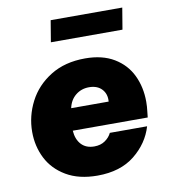

<svg xmlns="http://www.w3.org/2000/svg" viewBox="-84 -816 794 898"><g transform="rotate(-10 313.0 -367.0)"><path d="M540 -642H200L217 -744H557ZM41 -244Q41 -319 76 -387Q111 -455 179.5 -497.5Q248 -540 344 -540Q426 -540 481.5 -506.5Q537 -473 564 -416.5Q591 -360 591 -291Q591 -268 588 -245L585 -217H229Q232 -175 254.5 -151Q277 -127 316 -127Q346 -127 367 -141.5Q388 -156 398 -177H575Q552 -99 484 -44.5Q416 10 307 10Q219 10 159 -25.5Q99 -61 70 -118.5Q41 -176 41 -244ZM418 -322Q421 -358 399.5 -381Q378 -404 339 -404Q302 -404 275 -382Q248 -360 240 -322Z"/></g></svg>

Font: Be Vietnam Black
Style: Italic
Weight: 900
Italic angle: -9°
Designer: Lam Bao; Tony Le; Vietanh Nguyen
Foundry: Yellow Type Foundry
Version: Version 5.000